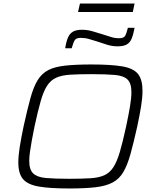

<svg xmlns="http://www.w3.org/2000/svg" viewBox="-20 -1062 882 1090"><path d="M373 8Q263 8 200 -3Q137 -14 110.5 -45.5Q84 -77 84 -140Q84 -177 92 -227.5Q100 -278 114 -345Q135 -440 152.5 -504Q170 -568 193.5 -606.5Q217 -645 254 -664Q291 -683 350.5 -689.5Q410 -696 499 -696Q612 -696 675 -685Q738 -674 763.5 -642Q789 -610 789 -546Q789 -508 781 -458.5Q773 -409 759 -343Q738 -249 720.5 -186.5Q703 -124 680 -85Q657 -46 619.5 -26Q582 -6 522.5 1Q463 8 373 8ZM373 -47Q444 -47 492.5 -50Q541 -53 572 -67Q603 -81 623.5 -112.5Q644 -144 660.5 -200Q677 -256 696 -344Q710 -410 718 -457.5Q726 -505 726 -539Q726 -589 704 -610.5Q682 -632 632.5 -636.5Q583 -641 500 -641Q427 -641 379 -638Q331 -635 299.5 -621Q268 -607 247.5 -575.5Q227 -544 211 -488Q195 -432 176 -344Q167 -300 160.5 -264Q154 -228 150 -199.5Q146 -171 146 -148Q146 -99 168.5 -77.5Q191 -56 240.5 -51.5Q290 -47 373 -47ZM350 -788Q356 -826 366 -849Q376 -872 394.5 -882.5Q413 -893 446 -893Q476 -893 505 -884.5Q534 -876 563 -867Q586 -860 608.5 -852.5Q631 -845 656 -845Q682 -845 690 -858Q698 -871 706 -904H744Q737 -866 727.5 -843Q718 -820 699.5 -809.5Q681 -799 648 -799Q617 -799 588 -808Q559 -817 530 -827Q507 -834 485 -840.5Q463 -847 438 -847Q413 -847 404.5 -834Q396 -821 387 -788ZM423 -994 434 -1042H744L734 -994Z"/></svg>

Font: Saira Expanded Light
Style: Italic
Weight: 300
Width: 7
Italic angle: -12°
Designer: Hector Gatti with collaboration of the Omnibus-Type team
Foundry: Omnibus-Type
Version: Version 1.101